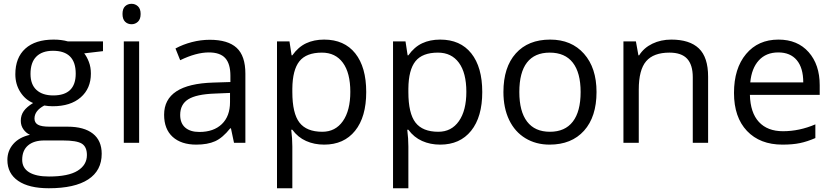

<svg xmlns="http://www.w3.org/2000/svg" viewBox="-20 -754 4401 1014"><path d="M523.9 -535.2V-483.9L424.8 -472.2Q438.5 -455.1 449.2 -427.5Q460 -399.9 460 -365.2Q460 -286.6 406.2 -239.7Q352.5 -192.9 258.8 -192.9Q234.9 -192.9 213.9 -196.8Q162.1 -169.4 162.1 -127.9Q162.1 -106 180.2 -95.5Q198.2 -85 242.2 -85H336.9Q423.8 -85 470.5 -48.3Q517.1 -11.7 517.1 58.1Q517.1 147 445.8 193.6Q374.5 240.2 237.8 240.2Q132.8 240.2 75.9 201.2Q19 162.1 19 90.8Q19 42 50.3 6.3Q81.5 -29.3 138.2 -42Q117.7 -51.3 103.8 -70.8Q89.8 -90.3 89.8 -116.2Q89.8 -145.5 105.5 -167.5Q121.1 -189.5 154.8 -210Q113.3 -227.1 87.2 -268.1Q61 -309.1 61 -361.8Q61 -449.7 113.8 -497.3Q166.5 -544.9 263.2 -544.9Q305.2 -544.9 338.9 -535.2ZM97.2 89.8Q97.2 133.3 133.8 155.8Q170.4 178.2 238.8 178.2Q340.8 178.2 389.9 147.7Q439 117.2 439 64.9Q439 21.5 412.1 4.6Q385.3 -12.2 311 -12.2H213.9Q158.7 -12.2 127.9 14.2Q97.2 40.5 97.2 89.8ZM141.1 -363.8Q141.1 -307.6 172.9 -278.8Q204.6 -250 261.2 -250Q379.9 -250 379.9 -365.2Q379.9 -485.8 259.8 -485.8Q202.6 -485.8 171.9 -455.1Q141.1 -424.3 141.1 -363.8Z M714.8 0H633.8V-535.2H714.8ZM627 -680.2Q627 -708 640.6 -720.9Q654.3 -733.9 674.8 -733.9Q694.3 -733.9 708.5 -720.7Q722.7 -707.5 722.7 -680.2Q722.7 -652.8 708.5 -639.4Q694.3 -626 674.8 -626Q654.3 -626 640.6 -639.4Q627 -652.8 627 -680.2Z M1215.8 0 1199.7 -76.2H1195.8Q1155.8 -25.9 1116 -8.1Q1076.2 9.8 1016.6 9.8Q937 9.8 891.8 -31.2Q846.7 -72.3 846.7 -147.9Q846.7 -310.1 1106 -317.9L1196.8 -320.8V-354Q1196.8 -417 1169.7 -447Q1142.6 -477.1 1083 -477.1Q1016.1 -477.1 931.6 -436L906.7 -498Q946.3 -519.5 993.4 -531.7Q1040.5 -543.9 1087.9 -543.9Q1183.6 -543.9 1229.7 -501.5Q1275.9 -459 1275.9 -365.2V0ZM1032.7 -57.1Q1108.4 -57.1 1151.6 -98.6Q1194.8 -140.1 1194.8 -214.8V-263.2L1113.8 -259.8Q1017.1 -256.3 974.4 -229.7Q931.6 -203.1 931.6 -147Q931.6 -103 958.3 -80.1Q984.9 -57.1 1032.7 -57.1Z M1691.9 9.8Q1639.6 9.8 1596.4 -9.5Q1553.2 -28.8 1523.9 -68.8H1518.1Q1523.9 -22 1523.9 20V240.2H1442.9V-535.2H1508.8L1520 -461.9H1523.9Q1555.2 -505.9 1596.7 -525.4Q1638.2 -544.9 1691.9 -544.9Q1798.3 -544.9 1856.2 -472.2Q1914.1 -399.4 1914.1 -268.1Q1914.1 -136.2 1855.2 -63.2Q1796.4 9.8 1691.9 9.8ZM1680.2 -476.1Q1598.1 -476.1 1561.5 -430.7Q1524.9 -385.3 1523.9 -286.1V-268.1Q1523.9 -155.3 1561.5 -106.7Q1599.1 -58.1 1682.1 -58.1Q1751.5 -58.1 1790.8 -114.3Q1830.1 -170.4 1830.1 -269Q1830.1 -369.1 1790.8 -422.6Q1751.5 -476.1 1680.2 -476.1Z M2304.7 9.8Q2252.4 9.8 2209.2 -9.5Q2166 -28.8 2136.7 -68.8H2130.9Q2136.7 -22 2136.7 20V240.2H2055.7V-535.2H2121.6L2132.8 -461.9H2136.7Q2168 -505.9 2209.5 -525.4Q2251 -544.9 2304.7 -544.9Q2411.1 -544.9 2469 -472.2Q2526.9 -399.4 2526.9 -268.1Q2526.9 -136.2 2468 -63.2Q2409.2 9.8 2304.7 9.8ZM2293 -476.1Q2210.9 -476.1 2174.3 -430.7Q2137.7 -385.3 2136.7 -286.1V-268.1Q2136.7 -155.3 2174.3 -106.7Q2211.9 -58.1 2294.9 -58.1Q2364.3 -58.1 2403.6 -114.3Q2442.9 -170.4 2442.9 -269Q2442.9 -369.1 2403.6 -422.6Q2364.3 -476.1 2293 -476.1Z M3130.4 -268.1Q3130.4 -137.2 3064.5 -63.7Q2998.5 9.8 2882.3 9.8Q2810.5 9.8 2754.9 -23.9Q2699.2 -57.6 2668.9 -120.6Q2638.7 -183.6 2638.7 -268.1Q2638.7 -398.9 2704.1 -471.9Q2769.5 -544.9 2885.7 -544.9Q2998 -544.9 3064.2 -470.2Q3130.4 -395.5 3130.4 -268.1ZM2722.7 -268.1Q2722.7 -165.5 2763.7 -111.8Q2804.7 -58.1 2884.3 -58.1Q2963.9 -58.1 3005.1 -111.6Q3046.4 -165 3046.4 -268.1Q3046.4 -370.1 3005.1 -423.1Q2963.9 -476.1 2883.3 -476.1Q2803.7 -476.1 2763.2 -423.8Q2722.7 -371.6 2722.7 -268.1Z M3638.7 0V-346.2Q3638.7 -411.6 3608.9 -443.8Q3579.1 -476.1 3515.6 -476.1Q3431.6 -476.1 3392.6 -430.7Q3353.5 -385.3 3353.5 -280.8V0H3272.5V-535.2H3338.4L3351.6 -461.9H3355.5Q3380.4 -501.5 3425.3 -523.2Q3470.2 -544.9 3525.4 -544.9Q3622.1 -544.9 3670.9 -498.3Q3719.7 -451.7 3719.7 -349.1V0Z M4112.3 9.8Q3993.7 9.8 3925 -62.5Q3856.4 -134.8 3856.4 -263.2Q3856.4 -392.6 3920.2 -468.8Q3983.9 -544.9 4091.3 -544.9Q4191.9 -544.9 4250.5 -478.8Q4309.1 -412.6 4309.1 -304.2V-252.9H3940.4Q3942.9 -158.7 3988 -109.9Q4033.2 -61 4115.2 -61Q4201.7 -61 4286.1 -97.2V-24.9Q4243.2 -6.3 4204.8 1.7Q4166.5 9.8 4112.3 9.8ZM4090.3 -477.1Q4025.9 -477.1 3987.5 -435.1Q3949.2 -393.1 3942.4 -318.8H4222.2Q4222.2 -395.5 4188 -436.3Q4153.8 -477.1 4090.3 -477.1Z"/></svg>

Font: f01333215
Style: Regular
Weight: 400
Foundry: Ascender Corporation
Version: Version 1.10